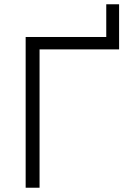

<svg xmlns="http://www.w3.org/2000/svg" viewBox="-20 -878 599 898"><path d="M100 0V-705H477V-858H537V-647H165V0Z"/></svg>

Font: Nunito Sans 10pt Light
Style: Regular
Weight: 300
Designer: Vernon Adams
Foundry: Vernon Adams
Version: Version 3.101;gftools[0.9.27]